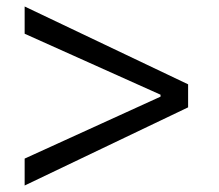

<svg xmlns="http://www.w3.org/2000/svg" viewBox="-20 -588 675 592"><path d="M560 -328V-257L56 -16V-99L475 -290V-296L56 -484V-568Z"/></svg>

Font: Ruda
Style: Regular
Weight: 400
Designer: Mariela Monsalve, Angelina Sanchez
Foundry: Mariela Monsalve, Angelina Sanchez
Version: Version 1.002